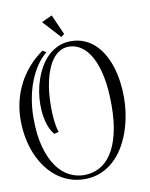

<svg xmlns="http://www.w3.org/2000/svg" viewBox="-111 -1072 918 1173"><g transform="rotate(-10 347.5 -485.0)"><path d="M129.4 -472.2Q129.4 -507.8 135.7 -547.6Q142.1 -587.4 155.5 -626Q168.9 -664.6 189.2 -699.7Q209.5 -734.9 237.3 -761.5Q265.1 -788.1 300.5 -804Q335.9 -819.8 379.4 -819.8Q423.8 -819.8 460.4 -804.9Q497.1 -790 525.9 -763.4Q554.7 -736.8 576.4 -700.2Q598.1 -663.6 612.3 -620.1Q626.5 -576.7 633.5 -528.1Q640.6 -479.5 640.6 -429.2Q640.6 -373.5 631.6 -318.4Q622.6 -263.2 604.7 -212.6Q586.9 -162.1 560.1 -118.7Q533.2 -75.2 497.6 -43.5Q461.9 -11.7 417.2 6.6Q372.6 24.9 319.3 24.9Q269.5 24.9 226.1 9.5Q182.6 -5.9 146.5 -33.9Q110.4 -62 82 -100.8Q53.7 -139.6 34.4 -186.3Q15.1 -232.9 4.9 -285.9Q-5.4 -338.9 -5.4 -395Q-5.4 -450.2 4.6 -497.6Q14.6 -544.9 31.2 -585Q47.9 -625 69.1 -657.7Q90.3 -690.4 113.3 -716.3Q136.2 -742.2 158.7 -761.2Q181.2 -780.3 200.2 -793L221.2 -778.8Q187.5 -751.5 160.4 -711.4Q133.3 -671.4 114 -621.6Q94.7 -571.8 84.5 -514.4Q74.2 -457 74.2 -395Q74.2 -290 95 -215.3Q115.7 -140.6 149.9 -92.8Q184.1 -44.9 228.3 -22.5Q272.5 0 319.3 0Q370.1 0 413.6 -22.5Q457 -44.9 489 -92.8Q521 -140.6 539.3 -215.3Q557.6 -290 557.6 -395Q557.6 -495.6 542.2 -569.8Q526.9 -644 500.2 -692.6Q473.6 -741.2 438 -765.1Q402.3 -789.1 362.3 -789.1Q331.1 -789.1 306.2 -774.9Q281.2 -760.7 262.5 -736.1Q243.7 -711.4 230 -678.5Q216.3 -645.5 207.8 -607.9Q199.2 -570.3 195.3 -530.5Q191.4 -490.7 191.4 -452.1Q191.4 -406.2 194.3 -374.8Q197.3 -343.3 201.2 -323.7Q205.6 -300.8 211.4 -287.1L182.6 -279.8Q175.8 -287.6 166.7 -301.8Q157.7 -315.9 149.4 -338.9Q141.1 -361.8 135.3 -394.5Q129.4 -427.2 129.4 -472.2ZM327.6 -855 227.5 -964.8 292.5 -995.1 347.7 -870.1Z"/></g></svg>

Font: Rochester
Style: Regular
Weight: 400
Version: Version 1.006